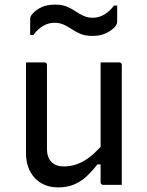

<svg xmlns="http://www.w3.org/2000/svg" viewBox="-20 -803 640 834"><path d="M173 -532Q177 -532 179 -530.5Q181 -529 182.5 -527Q184 -525 184 -521Q184 -476 184 -429.5Q184 -383 184 -336.5Q184 -290 184 -245Q184 -200 184 -157Q184 -119 203.5 -99.5Q223 -80 256 -80Q280 -80 302 -86Q324 -92 345.5 -104.5Q367 -117 388.5 -136.5Q410 -156 432 -183V-89H403Q380 -59 355 -36Q330 -13 300 -1Q270 11 233 11Q200 11 174 0Q148 -11 130 -31Q112 -51 102.5 -77.5Q93 -104 93 -136Q93 -181 93 -225.5Q93 -270 93 -315.5Q93 -361 93 -405Q93 -437 93 -468.5Q93 -500 93 -532Q113 -532 133 -532Q153 -532 173 -532ZM498 -532Q502 -532 504 -530.5Q506 -529 507.5 -527Q509 -525 509 -521Q509 -451 509 -380.5Q509 -310 509 -239.5Q509 -169 509 -99Q509 -78 509 -59.5Q509 -41 509 -25.5Q509 -10 509 0Q495 0 481.5 0Q468 0 454.5 0Q441 0 428 0Q425 0 422.5 -1.5Q420 -3 418.5 -5Q417 -7 417 -11Q417 -98 417 -185Q417 -272 417 -359Q417 -446 417 -532Q432 -532 445 -532Q458 -532 471.5 -532Q485 -532 498 -532ZM383 -726Q410 -726 433.5 -740Q457 -754 475 -779H489Q489 -768 489 -756Q489 -744 489 -733Q489 -722 489 -713Q489 -706 487.5 -700Q486 -694 480 -687Q462 -668 438 -657.5Q414 -647 381 -647Q351 -647 330.5 -655.5Q310 -664 293 -675.5Q276 -687 258 -695.5Q240 -704 217 -704Q190 -704 166.5 -690Q143 -676 125 -651H111Q111 -662 111 -674Q111 -686 111 -697.5Q111 -709 111 -717Q111 -724 112.5 -729.5Q114 -735 120 -742Q138 -762 162 -772.5Q186 -783 219 -783Q249 -783 269.5 -774.5Q290 -766 307 -754.5Q324 -743 342 -734.5Q360 -726 383 -726Z"/></svg>

Font: RecMonoLinear Nerd Font Mono
Style: Regular
Weight: 400
Monospace: yes
Version: Version 1.085; ttfautohint (v1.8.4.7-5d5b);Nerd Fonts 3.2.1